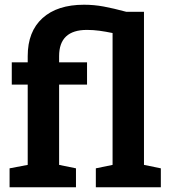

<svg xmlns="http://www.w3.org/2000/svg" viewBox="-20 -792 727 812"><path d="M20.5 0V-80.1L97.2 -94.7V-434.1H29.8V-528.3H97.2V-554.7Q97.2 -658.7 159.7 -715.3Q222.2 -772 335.4 -772Q377.4 -772 418.5 -764.4Q459.5 -756.8 513.7 -742.2H588.9V-94.7L660.2 -80.1V0H385.3V-80.1L456.1 -94.7V-652.3Q427.7 -658.2 401.1 -661.9Q374.5 -665.5 347.7 -665.5Q230 -665.5 230 -554.7V-528.3H348.1V-434.1H230V-94.7L301.3 -80.1V0Z"/></svg>

Font: Roboto Slab SemiBold
Style: Regular
Weight: 600
Designer: Google
Version: Version 2.001; ttfautohint (v1.8.3)